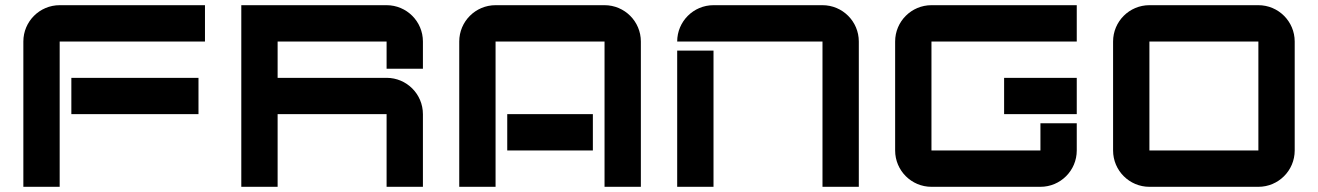

<svg xmlns="http://www.w3.org/2000/svg" viewBox="-20 -720 5080 740"><path d="M70 -560V0H210V-560H770V-700H210C132.7 -700 70 -637.3 70 -560ZM255 -280H745V-420H255Z M1610 -560C1610 -637.3 1547.3 -700 1470 -700H910V0H1050V-280H1470V0H1610V-280C1610 -357.3 1547.3 -420 1470 -420H1050V-560H1470V-455H1610Z M1750 -560V0H1890V-560H2310V0H2450V-560C2450 -637.3 2387.3 -700 2310 -700H1890C1812.7 -700 1750 -637.3 1750 -560ZM1935 -140H2265V-280H1935Z M3150 -700H2730C2652.7 -700 2590 -637.3 2590 -560H3150V0H3290V-560C3290 -637.3 3227.3 -700 3150 -700ZM2590 0H2730V-525H2590Z M3430 -560V-140C3430 -62.7 3492.7 0 3570 0H3990C4067.3 0 4130 -62.7 4130 -140V-245H3990V-140H3570V-560H4130V-700H3570C3492.7 -700 3430 -637.3 3430 -560ZM3850 -280H4130V-420H3850Z M4270 -560V-140C4270 -62.7 4332.7 0 4410 0H4830C4907.3 0 4970 -62.7 4970 -140V-560C4970 -637.3 4907.3 -700 4830 -700H4410C4332.7 -700 4270 -637.3 4270 -560ZM4410 -140V-560H4830V-140Z"/></svg>

Font: Abstante
Style: Regular
Weight: 500
Designer: Valerio Brotto (Silverblur_type)
Version: Version 1.000;Glyphs 3.1.2 (3151)